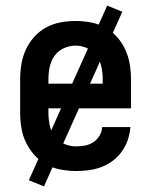

<svg xmlns="http://www.w3.org/2000/svg" viewBox="-20 -603 540 686"><path d="M252 8Q225 8 197.5 3Q170 -2 146 -15Q122 -28 103.5 -48.5Q85 -69 73 -93.5Q61 -118 56.5 -145.5Q52 -173 52 -200V-320Q52 -347 56.5 -374Q61 -401 72.5 -426Q84 -451 102.5 -471.5Q121 -492 145 -505Q169 -518 196 -523Q223 -528 250 -528Q277 -528 304 -523Q331 -518 355 -505Q379 -492 397.5 -471.5Q416 -451 427.5 -426Q439 -401 443.5 -374Q448 -347 448 -320V-216H153V-200Q153 -178 157.5 -156Q162 -134 175 -116Q188 -98 209 -89Q230 -80 252 -80Q268 -80 284 -83Q300 -86 313.5 -95Q327 -104 335.5 -118Q344 -132 345 -149H446Q444 -125 436.5 -103Q429 -81 415.5 -62Q402 -43 383.5 -29Q365 -15 343 -6.5Q321 2 298 5Q275 8 252 8ZM347 -304V-320Q347 -342 342.5 -363.5Q338 -385 325.5 -403Q313 -421 292.5 -430.5Q272 -440 250 -440Q228 -440 207.5 -430.5Q187 -421 174.5 -403Q162 -385 157.5 -363.5Q153 -342 153 -320V-304ZM137 63 83 41 363 -583 417 -561Z"/></svg>

Font: Zed Mono Semibold
Style: Regular
Weight: 600
Monospace: yes
Designer: Belleve Invis
Foundry: Belleve Invis
Version: Version 1.0.0; ttfautohint (v1.8.4)